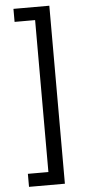

<svg xmlns="http://www.w3.org/2000/svg" viewBox="-61 -765 456 997"><g transform="rotate(-5 166.5 -267.0)"><path d="M155.8 128.9V-663.1H48.8V-731H235.8V196.8H48.8V128.9Z"/></g></svg>

Font: XB Khoramshahr
Style: Regular
Weight: 400
Designer: Behnam
Foundry: Irmug
Version: Version 8.005 2009